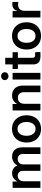

<svg xmlns="http://www.w3.org/2000/svg" viewBox="1388 -2167 790 3606"><g transform="rotate(-90 1783.0 -364.0)"><path d="M57.1 0V-522.5H176.8L177.7 -405.8H168.5Q182.1 -448.2 206.8 -476.3Q231.4 -504.4 264.2 -518.3Q296.9 -532.2 332.5 -532.2Q392.1 -532.2 433.6 -497.6Q475.1 -462.9 485.8 -404.3H470.2Q481 -443.8 506.1 -472.4Q531.2 -501 567.1 -516.6Q603 -532.2 645.5 -532.2Q694.3 -532.2 733.6 -511Q772.9 -489.7 795.7 -448.5Q818.4 -407.2 818.4 -346.7V0H694.3V-328.6Q694.3 -379.4 666.3 -403.1Q638.2 -426.8 599.1 -426.8Q567.9 -426.8 545.4 -413.6Q522.9 -400.4 510.5 -377Q498 -353.5 498 -322.3V0H377.4V-334Q377.4 -376.5 351.3 -401.6Q325.2 -426.8 284.2 -426.8Q256.3 -426.8 232.9 -413.8Q209.5 -400.9 195.6 -375.7Q181.6 -350.6 181.6 -314V0Z M1165 11.7Q1088.9 11.7 1031 -22.5Q973.1 -56.6 941.2 -117.9Q909.2 -179.2 909.2 -260.3Q909.2 -341.3 941.2 -402.8Q973.1 -464.4 1031 -498.8Q1088.9 -533.2 1165 -533.2Q1242.2 -533.2 1299.6 -498.8Q1356.9 -464.4 1388.9 -402.8Q1420.9 -341.3 1420.9 -260.3Q1420.9 -179.2 1388.9 -117.9Q1356.9 -56.6 1299.6 -22.5Q1242.2 11.7 1165 11.7ZM1165 -91.3Q1206.1 -91.3 1235.1 -112.3Q1264.2 -133.3 1279.8 -171.4Q1295.4 -209.5 1295.4 -260.3Q1295.4 -311.5 1279.8 -349.6Q1264.2 -387.7 1235.1 -408.9Q1206.1 -430.2 1165 -430.2Q1125 -430.2 1095.7 -408.9Q1066.4 -387.7 1050.8 -349.6Q1035.2 -311.5 1035.2 -260.3Q1035.2 -209 1050.8 -171.1Q1066.4 -133.3 1095.5 -112.3Q1124.5 -91.3 1165 -91.3Z M1636.2 -297.9V0H1511.7V-522.5H1632.8L1633.3 -390.1H1612.3Q1636.7 -459.5 1681.9 -495.8Q1727.1 -532.2 1793.9 -532.2Q1848.6 -532.2 1890.1 -508.5Q1931.6 -484.9 1955.1 -439.5Q1978.5 -394 1978.5 -327.6V0H1854.5V-308.1Q1854.5 -364.7 1826.9 -394.3Q1799.3 -423.8 1749.5 -423.8Q1717.3 -423.8 1691.4 -410.4Q1665.5 -397 1650.9 -368.9Q1636.2 -340.8 1636.2 -297.9Z M2092.8 0V-522.5H2217.3V0ZM2155.3 -599.1Q2124 -599.1 2102.8 -619.4Q2081.5 -639.6 2081.5 -668.9Q2081.5 -698.7 2102.8 -718.8Q2124 -738.8 2154.8 -738.8Q2186.5 -738.8 2207.8 -718.8Q2229 -698.7 2229 -668.9Q2229 -639.6 2207.8 -619.4Q2186.5 -599.1 2155.3 -599.1Z M2606 -522.5V-423.3H2289.6V-522.5ZM2376.5 -660.6H2501V-148.9Q2501 -121.1 2512.5 -109.9Q2523.9 -98.6 2553.7 -98.6Q2564.9 -98.6 2580.1 -99.1Q2595.2 -99.6 2605 -99.6L2609.4 -1Q2594.7 0.5 2573.7 1Q2552.7 1.5 2532.7 1.5Q2453.6 1.5 2415 -32Q2376.5 -65.4 2376.5 -132.8Z M2911.6 11.7Q2835.4 11.7 2777.6 -22.5Q2719.7 -56.6 2687.7 -117.9Q2655.8 -179.2 2655.8 -260.3Q2655.8 -341.3 2687.7 -402.8Q2719.7 -464.4 2777.6 -498.8Q2835.4 -533.2 2911.6 -533.2Q2988.8 -533.2 3046.1 -498.8Q3103.5 -464.4 3135.5 -402.8Q3167.5 -341.3 3167.5 -260.3Q3167.5 -179.2 3135.5 -117.9Q3103.5 -56.6 3046.1 -22.5Q2988.8 11.7 2911.6 11.7ZM2911.6 -91.3Q2952.6 -91.3 2981.7 -112.3Q3010.7 -133.3 3026.4 -171.4Q3042 -209.5 3042 -260.3Q3042 -311.5 3026.4 -349.6Q3010.7 -387.7 2981.7 -408.9Q2952.6 -430.2 2911.6 -430.2Q2871.6 -430.2 2842.3 -408.9Q2813 -387.7 2797.4 -349.6Q2781.7 -311.5 2781.7 -260.3Q2781.7 -209 2797.4 -171.1Q2813 -133.3 2842 -112.3Q2871.1 -91.3 2911.6 -91.3Z M3258.3 0V-522.5H3378.4V-435.5H3380.9Q3395 -480.5 3426.8 -504.2Q3458.5 -527.8 3508.3 -527.8Q3520 -527.8 3531 -527.1Q3542 -526.4 3549.3 -525.4V-414.6Q3542.5 -416 3525.6 -417.5Q3508.8 -418.9 3491.2 -418.9Q3460.4 -418.9 3435.8 -405.3Q3411.1 -391.6 3397 -364.7Q3382.8 -337.9 3382.8 -298.3V0Z"/></g></svg>

Font: Inter 28pt SemiBold
Style: Regular
Weight: 600
Designer: Rasmus Andersson
Foundry: rsms
Version: Version 4.001;git-66647c0bb